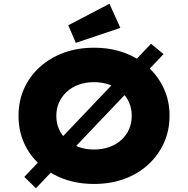

<svg xmlns="http://www.w3.org/2000/svg" viewBox="-20 -973 1007 1026"><path d="M172 33 110 -28 787 -739 854 -684ZM483 10Q394 10 320.5 -17Q247 -44 192.5 -93.5Q138 -143 108.5 -209Q79 -275 79 -354Q79 -433 108.5 -499Q138 -565 192.5 -614.5Q247 -664 320.5 -691Q394 -718 482 -718Q571 -718 644.5 -691Q718 -664 772 -614.5Q826 -565 856 -499Q886 -433 886 -355Q886 -276 856 -209.5Q826 -143 772 -93.5Q718 -44 644.5 -17Q571 10 483 10ZM482 -174Q526 -174 563 -187Q600 -200 627.5 -224.5Q655 -249 669.5 -282Q684 -315 684 -354Q684 -393 669.5 -426Q655 -459 627.5 -483.5Q600 -508 563 -521Q526 -534 482 -534Q439 -534 402 -521Q365 -508 337.5 -483Q310 -458 295.5 -425.5Q281 -393 281 -354Q281 -315 295.5 -282.5Q310 -250 337.5 -225Q365 -200 402 -187Q439 -174 482 -174ZM385 -744 345 -838 565 -953 623 -824Z"/></svg>

Font: Lexend Exa ExtraBold
Style: Regular
Weight: 800
Designer: Bonnie Shaver-Troup, Thomas Jockin
Foundry: Lexend
Version: Version 1.007